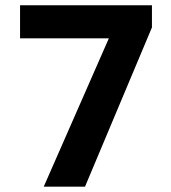

<svg xmlns="http://www.w3.org/2000/svg" viewBox="-20 -700 640 720"><path d="M144 0 388.2 -556.2H55.2V-680.2H549.8V-597.2L298.8 0Z"/></svg>

Font: TASA Orbiter Text
Style: Bold
Weight: 700
Designer: Weizhong Zhang
Version: Version 1.000;Glyphs 3.1.2 (3151)